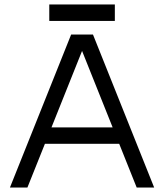

<svg xmlns="http://www.w3.org/2000/svg" viewBox="-20 -838 733 858"><path d="M24.4 0 297.9 -683.6H395.5L668.9 0H590.8L512.7 -195.3H180.7L102.5 0ZM210 -268.6H483.4L346.7 -610.4ZM493.2 -817.9V-744.6H200.2V-817.9Z"/></svg>

Font: Sanitrixie
Style: Regular
Weight: 400
Designer: Jayvee D. Enaguas (Grand Chaos)
Version: Version 1.1 - 6/9/2013